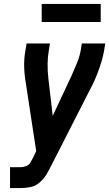

<svg xmlns="http://www.w3.org/2000/svg" viewBox="-20 -956 555 976"><path d="M31 0V-106H84Q98 -106 112.5 -111.5Q127 -117 135 -130.5Q143 -144 150 -158L164 -188L110 -542Q96 -627 109 -698L115 -735H234L228 -698Q217 -636 226 -556L248 -367L344 -572Q358 -603 371 -634.5Q384 -666 390 -698L396 -735H515L509 -698Q504 -669 495 -640Q486 -611 475 -582Q464 -553 450 -525L242 -117Q230 -93 216.5 -70Q203 -47 181.5 -28.5Q160 -10 134.5 -5Q109 0 84 0ZM192 -844V-936H492V-844Z"/></svg>

Font: Iosevka SS08
Style: Bold Italic
Weight: 700
Italic angle: -10°
Monospace: yes
Designer: Belleve Invis
Foundry: Belleve Invis
Version: 2.1.0; ttfautohint (v1.8.2)